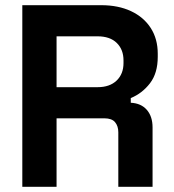

<svg xmlns="http://www.w3.org/2000/svg" viewBox="-20 -720 672 740"><path d="M66 0V-700H370Q436 -700 485 -677Q534 -654 561 -612Q588 -570 588 -513V-501Q588 -438 558 -399Q528 -360 484 -342V-324Q524 -322 546 -296.5Q568 -271 568 -229V0H436V-210Q436 -234 423.5 -249Q411 -264 382 -264H198V0ZM198 -384H356Q403 -384 429.5 -409.5Q456 -435 456 -477V-487Q456 -529 430 -554.5Q404 -580 356 -580H198Z"/></svg>

Font: Space Grotesk Light
Style: Bold
Weight: 700
Version: Version 2.000